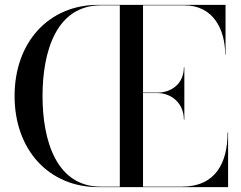

<svg xmlns="http://www.w3.org/2000/svg" viewBox="-20 -770 990 790"><path d="M736.5 -278H738.5V-493H736.5C736.5 -426 685.5 -389 628.5 -389H568.5V-748H738.5C855.5 -748 906.5 -652 906.5 -545H908V-750H383.5C182 -750 40 -598 40 -375C40 -152.5 181.5 -0.5 383.5 0H918.5V-225H916.5C916.5 -98 865.5 -2 728.5 -2H568.5V-387H628.5C685.5 -387 736.5 -345 736.5 -278ZM155 -375C155 -557 211 -748 395 -748H473V-2H395C211 -2 155 -193 155 -375Z"/></svg>

Font: Bodoni* 96pt
Style: Regular
Weight: 400
Version: Version 2.3